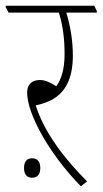

<svg xmlns="http://www.w3.org/2000/svg" viewBox="-39 -642 359 672"><path d="M244 10 266 -7C198 -75 119 -169 86 -273C99 -276 114 -280 128 -286C192 -312 216 -371 216 -447C216 -499 208 -548 193 -598H300V-603L291 -622H-19V-617L-9 -598H167C182 -550 187 -503 187 -452C187 -399 175 -363 158 -340C138 -353 119 -362 101 -362C72 -362 56 -346 56 -318C56 -245 130 -107 244 10ZM73 -20C92 -20 102 -32 102 -54C102 -76 92 -88 73 -88C55 -88 45 -76 45 -54C45 -32 55 -20 73 -20Z"/></svg>

Font: Noto Serif Devanagari ExtraCondensed Thin
Style: Regular
Weight: 100
Width: 2
Designer: Universal Thirst, Indian Type Foundry and the Monotype Design Team
Foundry: Monotype Imaging Inc.
Version: Version 2.004